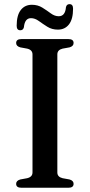

<svg xmlns="http://www.w3.org/2000/svg" viewBox="-20 -884 423 904"><path d="M250 -72Q250 -51 274.5 -45L307.5 -39Q326.5 -33.5 326.5 -18.5Q326.5 0 302 0H81Q56 0 56 -18.5Q56 -33.5 75.5 -39L108 -45Q133 -51 133 -72V-628Q133 -649 108 -655L75.5 -661Q56 -666.5 56 -681.5Q56 -700 81 -700H302Q326.5 -700 326.5 -681.5Q326.5 -666.5 307.5 -661L274.5 -655Q250 -649 250 -628ZM252.5 -744.5Q224.5 -744.5 203 -758Q181.5 -771.5 163 -785Q144.5 -798.5 126 -798.5Q96.5 -798.5 92.5 -755.5Q89 -741.5 75.5 -741.5Q58.5 -741.5 58.5 -762.5Q58.5 -812 77.8 -836.8Q97 -861.5 130 -861.5Q158 -861.5 179.5 -848Q201 -834.5 219.2 -821Q237.5 -807.5 256.5 -807.5Q287 -807.5 290.5 -850Q293.5 -864.5 307.5 -864.5Q324 -864.5 324 -843Q324 -794 304.8 -769.2Q285.5 -744.5 252.5 -744.5Z"/></svg>

Font: Fraunces 9pt
Style: Regular
Weight: 400
Version: Version 1.000;[b76b70a41]